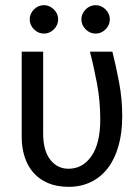

<svg xmlns="http://www.w3.org/2000/svg" viewBox="-20 -726 540 743"><path d="M64 -526H147V-210Q147 -143 174.5 -108Q202 -73 245 -73Q300 -73 334 -122Q368 -171 368 -264Q368 -336 355 -404.5Q342 -473 328 -526H415Q429 -470 441 -406.5Q453 -343 453 -277Q453 -212 438.5 -161Q424 -110 397 -75Q370 -40 331.5 -21.5Q293 -3 246 -3Q200 -3 166 -17.5Q132 -32 109.5 -57.5Q87 -83 75.5 -118.5Q64 -154 64 -195ZM150 -706Q172 -706 188.5 -689.5Q205 -673 205 -651Q205 -629 188.5 -612.5Q172 -596 150 -596Q128 -596 111.5 -612.5Q95 -629 95 -651Q95 -673 111.5 -689.5Q128 -706 150 -706ZM350 -706Q372 -706 388.5 -689.5Q405 -673 405 -651Q405 -629 388.5 -612.5Q372 -596 350 -596Q328 -596 311.5 -612.5Q295 -629 295 -651Q295 -673 311.5 -689.5Q328 -706 350 -706Z"/></svg>

Font: D2Coding ligature
Style: Regular
Weight: 400
Monospace: yes
Designer: Yong-Rak Park; Jeong-Hwan Yoon; Sang-Min Lee;
Foundry: NHN Corporation
Version: Version 1.3.2; Build 20180524